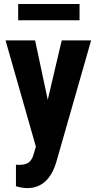

<svg xmlns="http://www.w3.org/2000/svg" viewBox="-20 -731 486 964"><path d="M116.7 213.4Q91.8 213.4 60.1 204.1V96.2L76.2 96.7Q108.4 96.7 125 84Q141.6 71.3 149.4 41L160.2 5.4L7.8 -528.3H156.2L219.7 -230L290 -528.3H437.5L263.7 79.1Q224.6 213.4 116.7 213.4ZM379.4 -629.4H71.3V-710.9H379.4Z"/></svg>

Font: RobotoCondensed-Bold
Style: Bold
Weight: 700
Designer: Google
Version: Version 2.001240; 2014